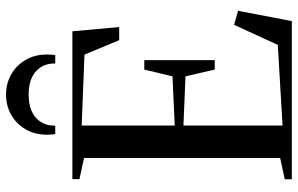

<svg xmlns="http://www.w3.org/2000/svg" viewBox="-199 -809 1008 650"><g transform="rotate(-90 305.0 -484.0)"><path d="M95 -39.5V-703.5L23.5 -719V-743H524L538.5 -584.5H494L445 -702L205 -711.5V-396.5L371.5 -404L394.5 -499.5H426.5V-261H394.5L371.5 -360L205 -367V-31.5L478 -47.5L546 -195.5L593.5 -182L558.5 0H23V-24ZM310 -967.5Q347.5 -967.5 378.2 -950Q409 -932.5 427.2 -901.2Q445.5 -870 445.5 -829Q445.5 -821 445 -814.8Q444.5 -808.5 443.5 -801H415Q415 -806 414.8 -811.2Q414.5 -816.5 413.5 -821.5Q410 -841.5 397.2 -857.2Q384.5 -873 363 -882Q341.5 -891 310 -891Q278.5 -891 256.8 -882Q235 -873 222.5 -857.2Q210 -841.5 206 -821.5Q205.5 -816.5 205 -811.2Q204.5 -806 204.5 -801H176Q175 -808.5 174.5 -814.8Q174 -821 174 -829Q174 -870 192.2 -901.2Q210.5 -932.5 241.2 -950Q272 -967.5 310 -967.5Z"/></g></svg>

Font: Merriweather 120pt
Style: Regular
Weight: 400
Version: Version 2.100